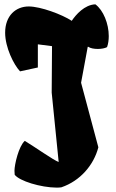

<svg xmlns="http://www.w3.org/2000/svg" viewBox="-20 -776 528 874"><path d="M45.9 1.5C45.9 7.3 46.4 13.2 46.9 19.5C68.4 47.9 165 77.6 238.3 78.1C245.6 78.1 252.4 77.6 259.3 76.7C345.2 47.4 406.7 -24.4 427.7 -105.5L349.1 -399.4L379.4 -563H381.8C391.1 -556.2 408.2 -553.2 425.3 -553.2C441.4 -553.2 458 -556.2 467.3 -561.5C472.7 -576.2 475.1 -593.8 475.1 -611.8C475.1 -667.5 450.7 -729.5 414.1 -756.3C364.7 -754.4 325.2 -709 306.6 -681.2C262.7 -710 165 -746.6 110.8 -746.6C52.2 -746.6 3.4 -705.1 3.4 -627C3.4 -560.5 42.5 -481.4 71.3 -451.2L152.3 -468.8V-574.2L216.8 -565.9L215.3 -354.5L247.1 -38.6C224.1 -46.4 141.1 -105.5 92.8 -134.8C64.9 -109.9 45.9 -26.9 45.9 1.5Z"/></svg>

Font: Fruktur
Style: Regular
Weight: 400
Designer: Viktoriya Grabowska
Foundry: Viktoriya Grabowska
Version: Version 1.002